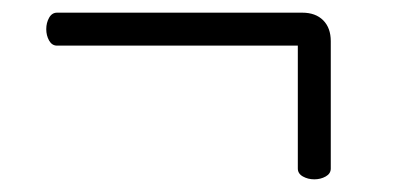

<svg xmlns="http://www.w3.org/2000/svg" viewBox="-20 -387 630 303"><path d="M450 -315V-121Q450 -113 458 -108.5Q466 -104 476 -104Q486 -104 494 -108.5Q502 -113 502 -121V-322Q502 -343 490 -355Q478 -367 457 -367H70Q62 -367 57.5 -359Q53 -351 53 -341Q53 -331 57.5 -323Q62 -315 70 -315Z"/></svg>

Font: Klee One
Style: Regular
Weight: 400
Designer: Fontworks Inc.
Foundry: Fontworks Inc.
Version: Version 1.100